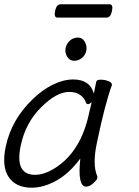

<svg xmlns="http://www.w3.org/2000/svg" viewBox="-51 -856 646 894"><path d="M445 -774H217Q199 -774 205.5 -805Q212 -836 231 -836H459Q477 -836 470.5 -805Q464 -774 445 -774ZM311.5 -681Q333 -681 344 -661Q355 -641 351 -620.5Q347 -600 331 -586.5Q315 -573 294 -573Q273 -573 261.5 -592.5Q250 -612 254.5 -632.5Q259 -653 274.5 -667Q290 -681 311.5 -681ZM350 13Q309 13 323 -118Q271 -48 211.5 -15Q152 18 96 18Q23 18 -10.5 -31.5Q-44 -81 -24 -175Q3 -300 101 -394Q145 -437 194.5 -461.5Q244 -486 290 -486Q368 -486 386 -420L397 -475Q399 -485 418 -485Q437 -485 454.5 -478Q472 -471 470 -459L469 -457Q437 -368 401 -195Q378 -90 402 -35Q403 -31 401.5 -24.5Q400 -18 383 -2.5Q366 13 350 13ZM46 -180Q16 -42 112 -42Q156 -42 206 -74Q326 -150 364 -330Q370 -355 376 -380Q365 -371 359 -371Q353 -371 351 -375Q331 -428 271.5 -428Q212 -428 140 -356Q68 -284 46 -180Z"/></svg>

Font: LXGW Bright GB
Style: Italic
Weight: 400
Italic angle: -12°
Designer: Christian Thalmann (Catharsis Fonts)
Foundry: LXGW / Christian Thalmann (Catharsis Fonts) / Fontworks Inc.
Version: Version 5.510